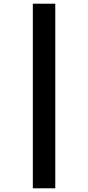

<svg xmlns="http://www.w3.org/2000/svg" viewBox="-20 -785 477 1035"><path d="M157 230V-765H278V230Z"/></svg>

Font: Noto Sans Condensed ExtraBold
Style: Italic
Weight: 800
Width: 3
Italic angle: -12°
Designer: Monotype Design Team
Foundry: Monotype Imaging Inc.
Version: Version 2.013; ttfautohint (v1.8.4.7-5d5b)